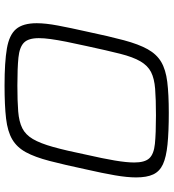

<svg xmlns="http://www.w3.org/2000/svg" viewBox="20 -756 744 823"><g transform="rotate(90 391.5 -344.0)"><path d="M346 8Q246 8 187.5 -2Q129 -12 104 -41.5Q79 -71 79 -130Q79 -168 89 -221Q99 -274 115 -345Q135 -440 152 -503.5Q169 -567 190.5 -605.5Q212 -644 245 -663.5Q278 -683 330.5 -689.5Q383 -696 463 -696Q545 -696 599 -690.5Q653 -685 683.5 -671Q714 -657 727 -629.5Q740 -602 740 -556Q740 -518 731 -465.5Q722 -413 706 -343Q686 -249 669.5 -185.5Q653 -122 632 -83.5Q611 -45 577 -25Q543 -5 487.5 1.5Q432 8 346 8ZM346 -47Q413 -47 457 -50.5Q501 -54 529 -68Q557 -82 575.5 -113.5Q594 -145 609.5 -200.5Q625 -256 643 -344Q659 -414 667.5 -464.5Q676 -515 676 -548Q676 -593 658 -612.5Q640 -632 596 -636.5Q552 -641 474 -641Q405 -641 360.5 -637.5Q316 -634 288.5 -620Q261 -606 242.5 -574.5Q224 -543 210 -487.5Q196 -432 177 -344Q166 -295 158.5 -257Q151 -219 147 -190Q143 -161 143 -139Q143 -94 162.5 -75Q182 -56 226.5 -51.5Q271 -47 346 -47Z"/></g></svg>

Font: Saira Expanded Light
Style: Italic
Weight: 300
Width: 7
Italic angle: -12°
Designer: Hector Gatti with collaboration of the Omnibus-Type team
Foundry: Omnibus-Type
Version: Version 1.101